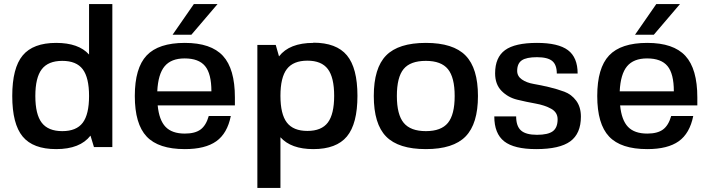

<svg xmlns="http://www.w3.org/2000/svg" viewBox="-20 -720 3474 940"><path d="M423 -56Q372 10 255 10Q142 10 91 -51.5Q40 -113 40 -250Q40 -387 91 -448.5Q142 -510 255 -510Q365 -510 416 -453V-700H530V0H440ZM184.5 -119Q216 -78 285 -78Q354 -78 385 -119Q416 -160 416 -250Q416 -340 385 -381Q354 -422 285 -422Q216 -422 184.5 -381Q153 -340 153 -250Q153 -160 184.5 -119Z M1130 -204H752Q759 -132 790.5 -99Q822 -66 885 -66Q935 -66 962 -86Q989 -106 1002 -152H1110Q1093 -67 1039 -28.5Q985 10 885 10Q756 10 698 -51.5Q640 -113 640 -250Q640 -387 698 -448.5Q756 -510 885 -510Q1013 -510 1071.5 -446.5Q1130 -383 1130 -243ZM884 -434Q818 -434 786 -395.5Q754 -357 750 -273H1015Q1015 -359 984 -396.5Q953 -434 884 -434ZM825 -550 929 -700H1045L917 -550Z M1514 -510V-511Q1627 -511 1678.5 -449Q1730 -387 1730 -251Q1730 -114 1678.5 -52Q1627 10 1514 10Q1405 10 1353 -48V200H1240V-500H1330L1346 -444Q1397 -510 1514 -510ZM1585 -382Q1554 -423 1485 -423Q1416 -423 1384.5 -382Q1353 -341 1353 -251Q1353 -161 1384.5 -120Q1416 -79 1485 -79Q1554 -79 1585 -120Q1616 -161 1616 -251Q1616 -341 1585 -382Z M1870.5 -448.5Q1931 -510 2065 -510Q2199 -510 2259.5 -448Q2320 -386 2320 -250Q2320 -114 2259.5 -52Q2199 10 2065 10Q1931 10 1870.5 -51.5Q1810 -113 1810 -250Q1810 -387 1870.5 -448.5ZM1923 -250Q1923 -159 1956.5 -118.5Q1990 -78 2065 -78Q2140 -78 2173 -118.5Q2206 -159 2206 -250Q2206 -341 2173 -381.5Q2140 -422 2065 -422Q1989 -422 1956 -382Q1923 -342 1923 -250Z M2512 -373Q2512 -347 2535 -331Q2558 -315 2593 -309Q2628 -303 2668 -293.5Q2708 -284 2743 -271Q2778 -258 2801 -227Q2824 -196 2824 -149Q2824 -66 2772 -28Q2720 10 2605 10Q2497 10 2448.5 -28Q2400 -66 2400 -150H2507Q2507 -102 2531 -81Q2555 -60 2609 -60Q2663 -60 2686.5 -77.5Q2710 -95 2710 -136Q2710 -170 2678.5 -187.5Q2647 -205 2602 -213Q2557 -221 2512 -232Q2467 -243 2435.5 -275Q2404 -307 2404 -361Q2404 -439 2452.5 -474.5Q2501 -510 2609 -510Q2713 -510 2760.5 -474.5Q2808 -439 2808 -360H2706Q2706 -403 2683.5 -421.5Q2661 -440 2609 -440Q2557 -440 2534.5 -424.5Q2512 -409 2512 -373Z M3394 -204H3016Q3023 -132 3054.5 -99Q3086 -66 3149 -66Q3199 -66 3226 -86Q3253 -106 3266 -152H3374Q3357 -67 3303 -28.5Q3249 10 3149 10Q3020 10 2962 -51.5Q2904 -113 2904 -250Q2904 -387 2962 -448.5Q3020 -510 3149 -510Q3277 -510 3335.5 -446.5Q3394 -383 3394 -243ZM3148 -434Q3082 -434 3050 -395.5Q3018 -357 3014 -273H3279Q3279 -359 3248 -396.5Q3217 -434 3148 -434ZM3089 -550 3193 -700H3309L3181 -550Z"/></svg>

Font: Fivo Sans Med
Style: Regular
Weight: 450
Designer: Alexander Slobzheninov
Foundry: Alexander Slobzheninov
Version: 1.0